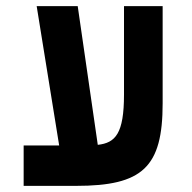

<svg xmlns="http://www.w3.org/2000/svg" viewBox="-20 -606 626 626"><path d="M57.1 0H228C444.8 0 510.3 -60.5 510.3 -269V-585.9H384.3V-297.9C384.3 -170.4 356.4 -140.1 298.8 -133.8L233.4 -585.9H99.6L172.9 -131.8H57.1Z"/></svg>

Font: Cascadia Code
Style: Bold
Weight: 700
Monospace: yes
Designer: Aaron Bell
Foundry: Saja Typeworks
Version: Version 2404.023